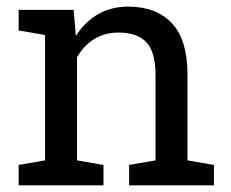

<svg xmlns="http://www.w3.org/2000/svg" viewBox="-20 -558 696 578"><path d="M36.1 0V-61.5L115.7 -75.2V-452.6L36.1 -466.3V-528.3H201.7L208.5 -449.7Q234.9 -491.7 274.7 -514.9Q314.5 -538.1 365.2 -538.1Q450.7 -538.1 497.6 -488Q544.4 -438 544.4 -333.5V-75.2L624 -61.5V0H368.7V-61.5L448.2 -75.2V-331.5Q448.2 -401.4 420.7 -430.7Q393.1 -460 336.4 -460Q294.9 -460 262.9 -439.9Q231 -419.9 211.9 -385.3V-75.2L291.5 -61.5V0Z"/></svg>

Font: Roboto Slab
Style: Regular
Weight: 400
Designer: Google
Version: Version 2.000; ttfautohint (v1.8.1.43-b0c9)